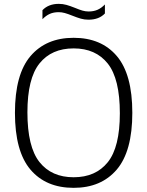

<svg xmlns="http://www.w3.org/2000/svg" viewBox="-20 -940 744 970"><path d="M55.5 -370Q55.5 -564.5 134.2 -656.8Q213 -749 352 -749Q492 -749 570.2 -656.8Q648.5 -564.5 648.5 -370Q648.5 -175.5 569.8 -83.2Q491 9 352 9Q212 9 133.8 -83.2Q55.5 -175.5 55.5 -370ZM585.5 -367.5Q585.5 -542 524.5 -618.8Q463.5 -695.5 352 -695.5Q240.5 -695.5 179.5 -619.5Q118.5 -543.5 118.5 -372.5Q118.5 -198 179.5 -121.2Q240.5 -44.5 352 -44.5Q463.5 -44.5 524.5 -120.5Q585.5 -196.5 585.5 -367.5ZM345 -861Q322.5 -870 307.2 -874.2Q292 -878.5 276.5 -878.5Q251 -878.5 231.8 -870Q212.5 -861.5 194.5 -843V-888.5Q225 -920.5 277 -920.5Q297.5 -920.5 316 -915.2Q334.5 -910 359.5 -900Q381 -891 396.5 -886.5Q412 -882 427.5 -882Q453 -882 472.5 -890.5Q492 -899 510 -917.5V-872Q480 -840.5 427 -840.5Q406.5 -840.5 388.2 -845.8Q370 -851 345 -861Z"/></svg>

Font: Encode Sans Light
Style: Regular
Weight: 300
Designer: Multiple Designers
Foundry: Impallari Type
Version: Version 2.000